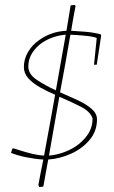

<svg xmlns="http://www.w3.org/2000/svg" viewBox="-20 -642 463 780"><path d="M139 118 136 109Q146 54 156 6Q128 5 89.5 -2.5Q51 -10 25 -21L30 -38L36 -39Q46 -36 66.5 -29.5Q87 -23 111.5 -17Q136 -11 159 -10Q171 -74 182 -135Q193 -196 204 -257Q171 -271 142 -287.5Q113 -304 95 -324Q77 -344 77 -370Q77 -402 94 -431Q111 -460 139 -479Q187 -514 250 -517Q258 -566 267 -620L283 -622L287 -618Q282 -593 277.5 -567.5Q273 -542 269 -517Q290 -516 326.5 -513Q363 -510 390 -502L391 -497L373 -379H362L373 -488Q356 -494 324 -497Q292 -500 266 -501Q256 -442 245.5 -384Q235 -326 224 -267Q261 -251 295.5 -235Q330 -219 352 -200Q374 -181 374 -157Q374 -109 344 -73.5Q314 -38 268.5 -17.5Q223 3 176 6Q171 33 166 60.5Q161 88 156 116ZM95 -372Q95 -341 129 -318Q163 -295 207 -275Q226 -380 247 -501Q195 -497 152 -469Q127 -452 111 -427Q95 -402 95 -372ZM356 -161Q347 -189 307.5 -209Q268 -229 221 -249Q211 -190 200 -130Q189 -70 179 -10Q205 -12 232.5 -21Q260 -30 284 -45Q315 -65 335.5 -94Q356 -123 356 -161Z"/></svg>

Font: Labrada Thin
Style: Italic
Weight: 100
Italic angle: -7°
Designer: Mercedes Jáuregui
Foundry: Omnibus-Type Team
Version: Version 1.000; ttfautohint (v1.8.4.7-5d5b)